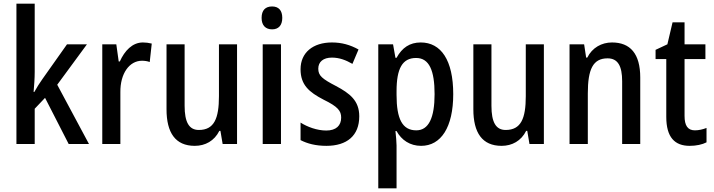

<svg xmlns="http://www.w3.org/2000/svg" viewBox="-20 -780 3866 1040"><path d="M168 -391V-760H69V0H168V-191L224 -250L352 0H462L290 -321L451 -540H343L210 -352C195 -331 179 -306 166 -282H162C165 -318 168 -354 168 -391Z M754 -550C697 -550 655 -505 629 -447H623L610 -540H534V0H632V-281C631 -382 681 -451 749 -451C762 -451 779 -449 791 -444L802 -544C786 -548 769 -550 754 -550Z M1264 -540H1166V-259C1166 -138 1140 -76 1057 -76C1004 -76 980 -118 980 -207V-540H882V-188C882 -61 930 10 1035 10C1092 10 1141 -17 1168 -71H1174L1186 0H1264Z M1454 -745C1418 -745 1397 -725 1397 -683C1397 -642 1419 -621 1454 -621C1488 -621 1509 -642 1509 -683C1509 -724 1489 -745 1454 -745ZM1502 -540H1403V0H1502Z M1926 -150C1926 -235 1875 -274 1800 -314C1725 -353 1704 -370 1704 -408C1704 -445 1731 -468 1778 -468C1819 -468 1854 -454 1889 -434L1922 -512C1877 -537 1831 -550 1778 -550C1675 -550 1608 -495 1608 -405C1608 -320 1654 -281 1733 -240C1811 -202 1828 -179 1828 -143C1828 -100 1801 -73 1747 -73C1697 -73 1644 -93 1608 -116V-21C1645 -2 1690 10 1748 10C1859 10 1926 -45 1926 -150Z M2259 -550C2200 -550 2158 -522 2128 -467H2122L2109 -540H2029V240H2128V8C2128 -12 2125 -40 2122 -70H2128C2155 -21 2201 10 2261 10C2369 10 2435 -91 2435 -270C2435 -454 2369 -550 2259 -550ZM2234 -466C2305 -466 2334 -398 2334 -270C2334 -142 2302 -74 2235 -74C2159 -74 2128 -136 2128 -266V-286C2128 -410 2160 -466 2234 -466Z M2926 -540H2828V-259C2828 -138 2802 -76 2719 -76C2666 -76 2642 -118 2642 -207V-540H2544V-188C2544 -61 2592 10 2697 10C2754 10 2803 -17 2830 -71H2836L2848 0H2926Z M3295 -550C3239 -550 3188 -522 3161 -468H3155L3144 -540H3065V0H3164V-274C3164 -405 3192 -464 3271 -464C3327 -464 3350 -422 3350 -340V0H3448V-360C3448 -489 3394 -550 3295 -550Z M3744 -74C3705 -74 3688 -100 3688 -152V-460H3801V-540H3688V-659H3623L3595 -540L3531 -510V-460H3589V-147C3589 -36 3635 10 3716 10C3751 10 3784 3 3807 -9V-87C3787 -79 3765 -74 3744 -74Z"/></svg>

Font: Noto Sans Sinhala UI Condensed Medium
Style: Regular
Weight: 500
Width: 3
Designer: Jelle Bosma - Monotype Design Team
Foundry: Monotype Imaging Inc.
Version: Version 2.006